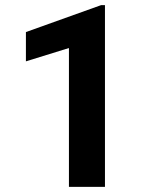

<svg xmlns="http://www.w3.org/2000/svg" viewBox="-20 -732 614 752"><path d="M391.1 0H250V-543.9L81.5 -491.7V-606.4L376 -711.9H391.1Z"/></svg>

Font: RobotoInd
Style: Bold
Weight: 700
Designer: Google
Version: Version 2.001150; 2014